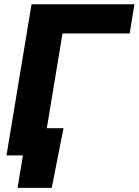

<svg xmlns="http://www.w3.org/2000/svg" viewBox="-20 -748 667 924"><path d="M627 -727.5 604 -586.9H280.8L183.6 0H11.2L131.8 -727.5ZM64.5 156.2 90.3 0H45.9L67.9 -130.9H285.6L229 156.2Z"/></svg>

Font: Inter ExtraBold
Style: Italic
Weight: 800
Italic angle: -9.3988°
Designer: Rasmus Andersson
Foundry: rsms
Version: Version 4.001;git-66647c0bb